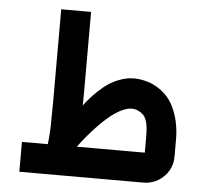

<svg xmlns="http://www.w3.org/2000/svg" viewBox="-48 -674 775 724"><g transform="rotate(5 340.0 -312.0)"><path d="M51 0V-113H530Q526 -109 522.5 -106Q519 -103 516 -99V-174Q516 -210 510.5 -229Q505 -248 495.5 -256.5Q486 -265 474 -270Q452 -279 423 -267.5Q394 -256 360.5 -226.5Q327 -197 290.5 -153.5Q254 -110 216 -52L163 -90Q182 -130 207.5 -177Q233 -224 265 -267Q297 -310 335.5 -342Q374 -374 419 -384.5Q464 -395 516 -376Q575 -351 601.5 -298Q628 -245 629 -177V-111Q630 -80 615.5 -55Q601 -30 576 -15Q551 0 521 0ZM145 -85Q153 -136 154 -183.5Q155 -231 155 -280V-624H268V-314Q268 -242 262 -185.5Q256 -129 250 -85Z"/></g></svg>

Font: Mada SemiBold
Style: Regular
Weight: 600
Designer: Khaled Hosny
Version: Version 1.5